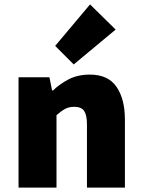

<svg xmlns="http://www.w3.org/2000/svg" viewBox="-20 -850 640 870"><path d="M64 0V-500H204L216 -440H220Q250 -469 291 -490.5Q332 -512 387 -512Q470 -512 508 -456.5Q546 -401 546 -308V0H374V-286Q374 -328 361.5 -347Q349 -366 316 -366Q292 -366 274 -356Q256 -346 236 -328V0ZM314 -558 230 -642 388 -830 504 -716Z"/></svg>

Font: Source Code Pro ExtraLight Black
Style: Regular
Weight: 900
Monospace: yes
Version: Version 1.018;hotconv 1.0.116;makeotfexe 2.5.65601